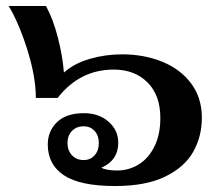

<svg xmlns="http://www.w3.org/2000/svg" viewBox="-20 -613 732 643"><path d="M140 -129Q140 -174 171 -204Q202 -234 261 -234Q311 -234 343.5 -205.5Q376 -177 376 -135Q376 -76 319 -51Q338 -42 372 -42Q411 -42 444 -62Q477 -82 497 -122Q517 -162 517 -218Q517 -294 474 -337Q431 -380 361 -380Q247 -380 173 -285H100Q100 -356 71.5 -446.5Q43 -537 9 -593H134Q158 -549 174 -486.5Q190 -424 194 -370Q229 -401 281 -416Q333 -431 389 -431Q463 -431 524 -406Q585 -381 620.5 -333Q656 -285 656 -219Q656 -156 627 -104.5Q598 -53 533 -21.5Q468 10 366 10Q248 10 194 -26Q140 -62 140 -129ZM311 -134Q311 -159 297 -174.5Q283 -190 260 -190Q236 -190 221 -174.5Q206 -159 206 -134Q206 -109 221 -93Q236 -77 260 -77Q283 -77 297 -93Q311 -109 311 -134Z"/></svg>

Font: Taviraj DemiBold
Style: Regular
Weight: 600
Designer: Katatrad Team
Foundry: CadsonDemak
Version: Version 1.030